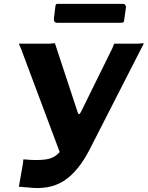

<svg xmlns="http://www.w3.org/2000/svg" viewBox="-20 -968 764 994"><path d="M78 -3 98 -117Q100 -128 100 -135.5Q100 -143 103 -143L143 -140Q193 -138 225 -144Q257 -150 280 -171.5Q303 -193 323 -234L562 -719Q566 -728 568.5 -735.5Q571 -743 573 -742H698Q710 -743 717 -744Q724 -745 724 -742L444 -194Q385 -79 309.5 -31Q234 17 122 2L103 1Q92 -1 85 -0.5Q78 0 78 -3ZM298 -157 88 -718Q84 -728 80.5 -734.5Q77 -741 79 -742H239Q250 -743 257 -744Q264 -745 265 -742L383 -384Q386 -377 389.5 -377Q393 -377 397 -386L437 -375ZM632 -929 623 -865Q622 -854 617.5 -852Q613 -850 600 -850H276Q266 -850 262 -856.5Q258 -863 259 -872L267 -937Q269 -945 271 -946.5Q273 -948 279 -948H618Q625 -948 629 -941.5Q633 -935 632 -929Z"/></svg>

Font: Libre Franklin
Style: Bold Italic
Weight: 700
Italic angle: -8°
Designer: Pablo Impallari, Rodrigo Fuenzalida, Nhung Nguyen
Foundry: Impallari Type
Version: Version 3.000